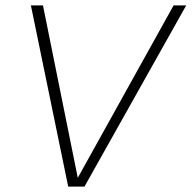

<svg xmlns="http://www.w3.org/2000/svg" viewBox="-20 -695 714 715"><path d="M234 0H294.5L673.5 -675H626.5L270 -33.5H269.5L140 -675H95Z"/></svg>

Font: Anybody SemiExpanded ExtraLight
Style: Italic
Weight: 250
Width: 6
Italic angle: -10°
Version: Version 1.113;gftools[0.9.25]